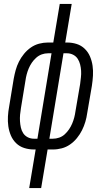

<svg xmlns="http://www.w3.org/2000/svg" viewBox="-20 -755 540 980"><path d="M129 205 162 8H153Q128 8 104 0.5Q80 -7 62.5 -24Q45 -41 35.5 -63.5Q26 -86 22.5 -110.5Q19 -135 20.5 -161Q22 -187 27 -213L50 -353Q54 -375 60 -397Q66 -419 76.5 -440Q87 -461 102.5 -480Q118 -499 137.5 -512.5Q157 -526 179.5 -532Q202 -538 225 -538H252L285 -735H346L313 -538H322Q348 -538 371.5 -530.5Q395 -523 412.5 -506Q430 -489 439.5 -466.5Q449 -444 452.5 -419.5Q456 -395 454.5 -369Q453 -343 449 -317L425 -177Q422 -155 415.5 -133Q409 -111 398.5 -90Q388 -69 372.5 -50Q357 -31 337.5 -17.5Q318 -4 295.5 2Q273 8 250 8H223L190 205ZM171 -47 243 -483H225Q209 -483 193.5 -477.5Q178 -472 165 -460.5Q152 -449 142.5 -435Q133 -421 126.5 -405.5Q120 -390 116 -374.5Q112 -359 110 -344L87 -204Q84 -187 82.5 -170Q81 -153 82 -136.5Q83 -120 86.5 -104Q90 -88 98.5 -75Q107 -62 121.5 -54.5Q136 -47 153 -47ZM232 -47H250Q266 -47 282 -52.5Q298 -58 310.5 -69.5Q323 -81 332.5 -95Q342 -109 348.5 -124.5Q355 -140 359 -155.5Q363 -171 365 -186L389 -326Q391 -343 393 -360Q395 -377 394 -393.5Q393 -410 389 -426Q385 -442 376.5 -455Q368 -468 353.5 -475.5Q339 -483 322 -483H304Z"/></svg>

Font: Iosevka Curly Light Oblique
Style: Regular
Weight: 300
Italic angle: -9°
Monospace: yes
Designer: Belleve Invis
Foundry: Belleve Invis
Version: Version 11.1.0; ttfautohint (v1.8.3)